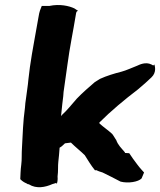

<svg xmlns="http://www.w3.org/2000/svg" viewBox="-20 -777 648 777"><path d="M95 -456C94 -443 92 -428 90 -414L85 -377C83 -365 82 -356 81 -341C73 -284 72 -233 69 -181C67 -155 69 -132 66 -110C63 -89 63 -68 62 -52C71 -42 82 -37 94 -31C94 -31 95 -32 95 -32C95 -32 97 -31 97 -31C127 -12 163 -19 192 -32C192 -32 208 -37 208 -37C208 -37 210 -32 210 -32C215 -49 213 -60 213 -63C216 -85 214 -106 216 -122C218 -140 220 -160 221 -176V-179C222 -180 226 -182 230 -185C236 -190 241 -195 243 -197L267 -200C285 -182 308 -164 323 -149C336 -129 347 -109 365 -87L368 -89C376 -85 385 -82 395 -79C419 -67 444 -55 468 -42C499 -34 540 -41 553 -55L563 -79L553 -90C541 -103 530 -119 518 -135L503 -157C498 -157 492 -158 486 -158L485 -159L486 -160C470 -179 458 -189 450 -211C447 -214 443 -223 435 -234H434V-235C419 -249 397 -264 383 -277C383 -278 382 -277 382 -281C430 -329 483 -373 538 -415C559 -432 577 -449 593 -464C614 -484 607 -508 605 -516C605 -516 600 -512 600 -512C600 -512 593 -516 593 -516C569 -528 544 -515 535 -511C514 -503 491 -492 472 -487C444 -480 411 -470 385 -458L364 -445C343 -427 314 -402 291 -378C270 -354 251 -330 231 -312V-311H230C230 -311 229 -310 227 -307C228 -319 230 -339 232 -355L236 -388C236 -398 238 -410 240 -424L253 -516C262 -585 276 -650 287 -718C288 -725 288 -726 291 -731L296 -733L281 -743C260 -753 222 -762 180 -753H149C144 -741 139 -730 136 -709C125 -643 111 -576 101 -505Z"/></svg>

Font: Hussar Pisanka
Style: BlkKur
Weight: 700
Designer: Robert Jablonski
Foundry: Cannot Into Space Fonts
Version: Version 1.070